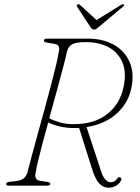

<svg xmlns="http://www.w3.org/2000/svg" viewBox="-20 -884 668 914"><path d="M556 -24.5Q549.5 -11 534 -0.8Q518.5 9.5 495 9.5Q472 9.5 452 -11Q432 -31.5 414 -93.5L356.5 -275Q347 -274.5 337.5 -274.5Q300.5 -274 267.8 -281.2Q235 -288.5 209.5 -301Q188.5 -225.5 171.8 -160.2Q155 -95 149.5 -61Q145.5 -45.5 151 -35.5Q156.5 -25.5 167 -24L203 -18.5Q219.5 -16.5 219.5 -8.5Q219.5 0 202.5 0H21.5Q9.5 0 9.5 -8Q9.5 -17.5 30.5 -19L58.5 -22.5Q77.5 -24.5 90.2 -33.2Q103 -42 110 -61Q116.5 -87.5 128.8 -133Q141 -178.5 156.5 -234.8Q172 -291 188.5 -351Q205 -411 220 -467.5Q235 -524 246 -570.2Q257 -616.5 261 -644Q266 -671 240 -675L204.5 -681Q195 -682.5 192 -685.2Q189 -688 189 -691.5Q189 -700 205.5 -700H399Q469.5 -700 521 -671.5Q572.5 -643 596.2 -590.5Q620 -538 605.5 -465.5Q591 -393 534.8 -342.8Q478.5 -292.5 392 -279L452.5 -95.5Q467 -45 480 -30.8Q493 -16.5 507.5 -16.5Q527 -16.5 537.5 -33.5Q543.5 -43 553 -39Q557 -37.5 558 -33Q559 -28.5 556 -24.5ZM299 -640Q293 -610.5 279.5 -559.5Q266 -508.5 249 -446.2Q232 -384 214.5 -321Q235 -310 264.2 -301.5Q293.5 -293 329 -293Q430 -293 490.5 -341Q551 -389 568 -469Q583 -537.5 563.2 -585.5Q543.5 -633.5 498 -658.5Q452.5 -683.5 388.5 -683.5Q342 -683.5 324 -673.5Q306 -663.5 299 -640ZM449 -754.5Q436 -743 428 -743Q419.5 -743 411 -754.5L347 -852Q342.5 -859 349.5 -863Q355.5 -866 361 -860.5L439.5 -788.5L556 -860.5Q565.5 -866 569.5 -863Q574.5 -859 565 -852Z"/></svg>

Font: Fraunces 9pt Thin
Style: Italic
Weight: 100
Italic angle: -16°
Version: Version 1.000;[b76b70a41]